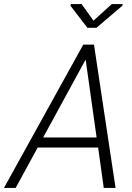

<svg xmlns="http://www.w3.org/2000/svg" viewBox="-42 -932 654 952"><path d="M531 0H472.5L444.5 -200.5H145L35.5 0H-22.5L371 -711H424ZM437 -250.5 383 -634 381.5 -634.5 172 -250.5ZM436 -794H391.5L307.5 -903.5L309.5 -912H362.5L421.5 -829.5L512.5 -912H566.5L564.5 -903.5Z"/></svg>

Font: Roberto Sans Light
Style: Italic
Weight: 300
Italic angle: -11°
Designer: Google
Version: Version 1.00;June 11, 2020;FontCreator 12.0.0.2522 64-bit; t